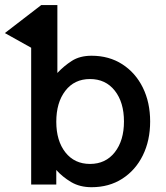

<svg xmlns="http://www.w3.org/2000/svg" viewBox="-44 -743 669 773"><path d="M187 -722.7V-449.2Q212.9 -477.1 245.1 -497.8Q277.3 -518.6 324.7 -518.6Q395 -518.6 448.2 -484.4Q501.5 -450.2 531 -390.4Q560.5 -330.6 560.5 -253.9Q560.5 -177.2 531 -117.4Q501.5 -57.6 448.2 -23.4Q395 10.7 324.7 10.7Q277.3 10.7 242.4 -10Q207.5 -30.8 182.6 -58.6V0H81.5V-550.8L-24.4 -609.9L122.1 -722.7ZM182.6 -252.9Q182.6 -176.3 219.2 -129.6Q255.9 -83 318.4 -83Q381.3 -83 418.2 -130.1Q455.1 -177.2 455.1 -253.9Q455.1 -331.1 418.2 -377.9Q381.3 -424.8 318.4 -424.8Q255.4 -424.8 219 -377.4Q182.6 -330.1 182.6 -252.9Z"/></svg>

Font: Giphurs Medium
Style: Regular
Weight: 500
Version: Version 0.920; ttfautohint (v1.8.4.7-5d5b)